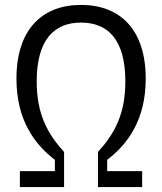

<svg xmlns="http://www.w3.org/2000/svg" viewBox="-20 -762 660 782"><path d="M310 -670C418 -670 490.5 -602.5 490.5 -430.5C490.5 -297 446.5 -217.5 379 -143V0H559V-65H416.5V-111C498.5 -173.5 573.5 -272 573.5 -441.5C573.5 -644 467 -742 310 -742C153.5 -742 47 -644 47 -441.5C47 -272 122 -173.5 203.5 -111V-65H61V0H241V-143C173.5 -217.5 129.5 -297 129.5 -430.5C129.5 -602.5 202.5 -670 310 -670Z"/></svg>

Font: Monaspace Argon Light
Style: Regular
Weight: 300
Designer: Riley Cran & the Lettermatic Team
Foundry: Lettermatic
Version: Version 1.000 (Monaspace Argon)